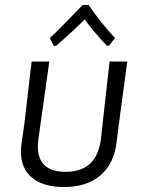

<svg xmlns="http://www.w3.org/2000/svg" viewBox="-20 -745 570 771"><path d="M457 -244 448 -173Q438 -88 383.5 -41Q329 6 237 6Q154 6 109 -31Q64 -68 64 -137Q64 -154 67 -173L78 -249L107 -498H178L134 -185Q132 -165 132 -156Q132 -106 160 -80.5Q188 -55 243 -55Q368 -55 385 -185L420 -498H491ZM180 -592Q219 -628 312 -725H336Q385 -653 442 -592L417 -561H409Q351 -624 320 -667Q278 -624 205 -561H196Z"/></svg>

Font: Alegreya Sans SC
Style: Italic
Weight: 400
Italic angle: -7°
Designer: Juan Pablo del Peral
Foundry: Huerta Tipografica
Version: Version 2.008; ttfautohint (v1.6)